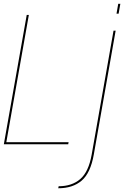

<svg xmlns="http://www.w3.org/2000/svg" viewBox="-29 -753 662 1002"><path d="M-9 0H327L329 -11H4L121.5 -675H110.5ZM275 229.5Q350.5 229.5 397 189.8Q443.5 150 460.5 53.5L574.5 -593H563.5L449.5 53.5Q433.5 144 389.8 181.5Q346 219 277 219ZM588 -733 579 -681.5H590L599 -733Z"/></svg>

Font: Anybody Thin
Style: Italic
Weight: 100
Italic angle: -10°
Designer: Tyler Finck
Foundry: Etcetera Type Company
Version: Version 1.114;gftools[0.9.25]